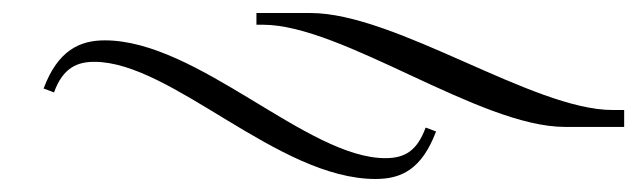

<svg xmlns="http://www.w3.org/2000/svg" viewBox="-20 -405 979 295"><path d="M572 -162C452 -162 284 -343 141 -343C103 -343 69 -328 47 -269L63 -263C77 -302 100 -310 125 -310C244 -310 407 -130 557 -130C597 -130 628 -145 650 -203L634 -209C621 -174 603 -162 572 -162ZM939 -210V-236H921C799 -236 588 -385 457 -385H374V-367H384C506 -367 717 -210 848 -210Z"/></svg>

Font: FoglihtenDeH02
Style: Regular
Weight: 500
Designer: gluk (gluksza@wp.pl|www.glukfonts.pl)
Version: Version 0.68